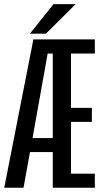

<svg xmlns="http://www.w3.org/2000/svg" viewBox="-23 -886 493 906"><path d="M118 -727 229.5 -866.5H334L193.5 -727ZM226 0V-168.5H118.5L88 0H-3L134.5 -700H424.5V-633.5H312V-377H410.5V-311H312V-66.5H424.5V0ZM130.5 -234.5H226V-633.5H202Z"/></svg>

Font: League Mono Condensed
Style: Regular
Weight: 400
Width: 1
Designer: Tyler Finck
Foundry: The League of Moveable Type / Tyler Finck
Version: Version 2.210